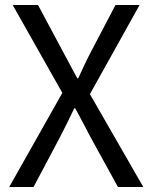

<svg xmlns="http://www.w3.org/2000/svg" viewBox="-20 -753 613 773"><path d="M17 0H115L220 -198C239 -235 258 -272 279 -317H283C307 -272 327 -235 346 -198L455 0H557L342 -374L542 -733H445L347 -546C329 -512 315 -481 295 -438H291C267 -481 252 -512 233 -546L133 -733H31L231 -379Z"/></svg>

Font: Noto Sans KR
Style: Regular
Weight: 400
Designer: Ryoko NISHIZUKA 西塚涼子 (kana, bopomofo & ideographs); Paul D. Hunt (Latin, Greek & Cyrillic); Sandoll Communications 산돌커뮤니
Foundry: Adobe
Version: Version 2.004;hotconv 1.0.118;makeotfexe 2.5.65603